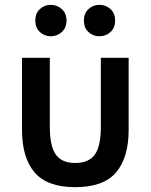

<svg xmlns="http://www.w3.org/2000/svg" viewBox="-20 -761 623 794"><path d="M291 13Q175 13 123 -48Q71 -109 71 -224V-522H186V-237Q186 -156 211 -121.5Q236 -87 291 -87Q347 -87 372 -121.5Q397 -156 397 -237V-522H512V-224Q512 -109 460 -48Q408 13 291 13ZM391 -611Q365 -611 346 -628.5Q327 -646 327 -676Q327 -706 346 -723.5Q365 -741 391 -741Q418 -741 437 -723.5Q456 -706 456 -676Q456 -646 437 -628.5Q418 -611 391 -611ZM190 -611Q164 -611 145 -628.5Q126 -646 126 -676Q126 -706 145 -723.5Q164 -741 190 -741Q216 -741 235.5 -723.5Q255 -706 255 -676Q255 -646 235.5 -628.5Q216 -611 190 -611Z"/></svg>

Font: Ubuntu Sans SemiBold
Style: Regular
Weight: 600
Designer: Dalton Maag Ltd
Foundry: Dalton Maag Ltd
Version: Version 1.006; ttfautohint (v1.8.4.7-5d5b)